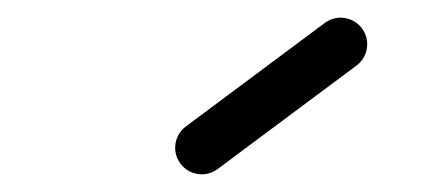

<svg xmlns="http://www.w3.org/2000/svg" viewBox="-20 -674 492 217"><path d="M225.9 -482.9C225.9 -482.9 225.9 -482.9 225.9 -482.9C278.3 -521.9 330.6 -560.9 382.9 -599.9C396.2 -609.8 399 -628.6 389.1 -641.9C379.2 -655.2 360.4 -658 347.1 -648.1C347.1 -648.1 347.1 -648.1 347.1 -648.1C294.7 -609.1 242.4 -570.1 190.1 -531.1C176.8 -521.2 174 -502.4 183.9 -489.1C193.8 -475.8 212.6 -473 225.9 -482.9Z"/></svg>

Font: FRB American Cursive
Style: Bold Italic
Weight: 700
Italic angle: -25°
Version: Version 2.0;Modular Font Editor K font №1